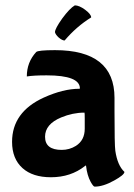

<svg xmlns="http://www.w3.org/2000/svg" viewBox="-20 -639 499 716"><path d="M407 -223Q407 -98 410 -77Q418 -22 444 2Q444 13 406 34Q365 57 333 57Q328 57 318 39Q305 15 301 -20Q301 -22 300 -22Q299 -22 297 -20Q244 22 170 22Q102 22 64 -12Q25 -47 25 -110Q25 -221 143 -275Q216 -308 276 -308Q277 -308 278 -309Q278 -358 154 -358Q105 -358 81 -354H80Q80 -407 115 -445Q122 -452 185 -452Q407 -452 407 -274ZM296 -197Q296 -219 295 -219Q251 -219 208 -201Q148 -176 148 -129Q148 -80 210 -80Q239 -80 263 -95Q296 -116 296 -159ZM199 -499Q187 -510 185 -519Q185 -532 212 -570Q240 -608 259 -619Q275 -619 297 -603Q320 -586 320 -574Q265 -540 221 -488Q212 -488 199 -499Z"/></svg>

Font: Bubblegum Sans
Style: Regular
Weight: 400
Designer: Angel Koziupa and Alejandro Paul
Foundry: Angel Koziupa and Alejandro Paul
Version: Version 1.001